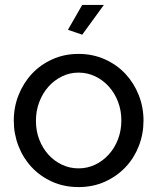

<svg xmlns="http://www.w3.org/2000/svg" viewBox="-20 -750 639 780"><path d="M314 -609 256 -629 314 -730H402ZM299 10Q240 10 191.5 -12Q143 -34 108.5 -71Q74 -108 55 -157Q36 -206 36 -260Q36 -315 55.5 -364Q75 -413 109.5 -450Q144 -487 192.5 -509Q241 -531 299 -531Q357 -531 406 -509Q455 -487 489.5 -450Q524 -413 543.5 -364Q563 -315 563 -260Q563 -206 544 -157Q525 -108 490 -71Q455 -34 406.5 -12Q358 10 299 10ZM126 -259Q126 -218 139.5 -183Q153 -148 176.5 -122Q200 -96 231.5 -81Q263 -66 299 -66Q335 -66 366.5 -81Q398 -96 422 -122.5Q446 -149 459.5 -184.5Q473 -220 473 -261Q473 -301 459.5 -336.5Q446 -372 422 -398.5Q398 -425 366.5 -440Q335 -455 299 -455Q263 -455 231.5 -439.5Q200 -424 176.5 -397.5Q153 -371 139.5 -335.5Q126 -300 126 -259Z"/></svg>

Font: PTCRaleway Medium
Style: Regular
Weight: 500
Designer: Matt McInerney, Pablo Impallari, Rodrigo Fuenzalida
Foundry: Matt McInerney, Pablo Impallari, Rodrigo Fuenzalida
Version: Version 3.000g; ttfautohint (v1.5) -l 8 -r 28 -G 28 -x 14 -D